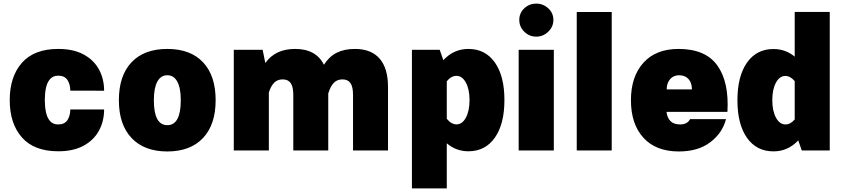

<svg xmlns="http://www.w3.org/2000/svg" viewBox="-20 -830 4655 1059"><path d="M301.3 -560.1Q384.3 -560.1 440.4 -530Q496.6 -500 525.4 -447.8Q554.2 -395.5 554.2 -329.6L367.7 -330.1Q367.7 -364.7 352.1 -388.7Q336.4 -412.6 301.3 -412.6Q272.5 -412.6 256.1 -393.8Q239.7 -375 233.4 -344.5Q227.1 -314 227.1 -279.3Q227.1 -243.7 233.2 -212.9Q239.3 -182.1 255.4 -162.8Q271.5 -143.6 301.3 -143.6Q336.4 -143.6 352.1 -167.7Q367.7 -191.9 367.7 -226.1H554.2Q554.2 -161.1 525.6 -108.9Q497.1 -56.6 440.7 -26.1Q384.3 4.4 301.3 4.4Q168.5 4.4 101.1 -71.8Q33.7 -147.9 33.7 -277.8Q33.7 -407.7 101.1 -483.9Q168.5 -560.1 301.3 -560.1Z M902.8 -560.1Q1030.8 -560.1 1100.1 -486.3Q1169.4 -412.6 1169.4 -277.3Q1169.4 -142.6 1099.6 -68.6Q1029.8 5.4 902.8 5.4Q775.9 5.4 705.8 -68.6Q635.7 -142.6 635.7 -277.3Q635.7 -412.6 705.3 -486.3Q774.9 -560.1 902.8 -560.1ZM902.8 -415Q866.7 -415 847.7 -379.6Q828.6 -344.2 828.6 -277.3Q828.6 -139.6 902.8 -139.6Q977.1 -139.6 977.1 -277.3Q977.1 -344.2 958 -379.6Q939 -415 902.8 -415Z M1269.5 -555.2H1428.7L1443.4 -482.4Q1498 -560.1 1607.9 -560.1Q1723.6 -560.1 1766.6 -472.7Q1795.4 -518.1 1837.2 -539.1Q1878.9 -560.1 1937.5 -560.1Q2027.3 -560.1 2073.7 -506.8Q2120.1 -453.6 2120.1 -350.6V0H1927.2V-306.2Q1927.2 -351.1 1913.1 -371.6Q1898.9 -392.1 1868.7 -392.1Q1839.4 -392.1 1821 -373Q1802.7 -354 1791 -315.9H1790.5V0H1597.7V-306.2Q1597.7 -351.1 1583.5 -371.6Q1569.3 -392.1 1539.1 -392.1Q1510.7 -392.1 1492.7 -374.3Q1474.6 -356.4 1462.9 -320.3V0H1269.5Z M2252 -555.2H2405.3L2425.3 -498Q2482.4 -560.1 2563.5 -560.1Q2656.7 -560.1 2709.5 -485.4Q2762.2 -410.6 2762.2 -278.3Q2762.2 -146 2709.5 -70.8Q2656.7 4.4 2563.5 4.4Q2495.6 4.4 2444.3 -39.6V209H2252ZM2497.6 -411.6Q2468.8 -411.6 2444.3 -381.8V-174.8Q2469.2 -144 2498 -144Q2529.8 -144 2549.8 -181.4Q2569.8 -218.8 2569.8 -277.8Q2569.8 -337.4 2549.6 -374.5Q2529.3 -411.6 2497.6 -411.6Z M2844.2 -720.2Q2844.2 -758.3 2871.8 -784.2Q2899.4 -810.1 2938 -810.1Q2975.6 -810.1 3003.9 -784.2Q3032.2 -758.3 3032.2 -720.2Q3032.2 -682.1 3003.9 -655Q2975.6 -627.9 2938 -627.9Q2899.4 -627.9 2871.8 -655Q2844.2 -682.1 2844.2 -720.2ZM2840.8 -555.2H3034.7V0H2840.8Z M3354 0H3161.1V-763.7H3354Z M3656.2 -212.9Q3664.6 -143.6 3731.4 -143.6Q3750 -143.6 3764.2 -150.6Q3778.3 -157.7 3786.1 -172.9H3984.4Q3964.8 -96.7 3897.9 -45.7Q3831.1 5.4 3724.1 5.4Q3597.7 5.4 3528.8 -70.3Q3460 -146 3460 -277.3Q3460 -407.7 3528.8 -483.9Q3597.7 -560.1 3722.7 -560.1Q3871.6 -560.1 3936.8 -468.5Q4002 -377 3992.2 -212.9ZM3657.2 -336.9H3796.4Q3796.4 -373.5 3777.3 -394.3Q3758.3 -415 3725.1 -415Q3695.3 -415 3676.3 -393.6Q3657.2 -372.1 3657.2 -336.9Z M4047.4 -276.9Q4047.4 -409.7 4100.1 -484.6Q4152.8 -559.6 4246.1 -559.6Q4313 -559.6 4363.3 -517.6V-764.2H4556.6V0H4402.3L4382.8 -55.7Q4326.2 4.9 4246.1 4.9Q4152.8 4.9 4100.1 -69.8Q4047.4 -144.5 4047.4 -276.9ZM4239.7 -277.3Q4239.7 -218.3 4260 -180.9Q4280.3 -143.6 4312 -143.6Q4339.8 -143.6 4363.3 -170.9V-382.8Q4338.9 -411.1 4311.5 -411.1Q4279.8 -411.1 4259.8 -374Q4239.7 -336.9 4239.7 -277.3Z"/></svg>

Font: Estedad-FD Black
Style: Regular
Weight: 900
Designer: Amin Abedi
Version: Version 7.3